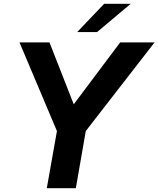

<svg xmlns="http://www.w3.org/2000/svg" viewBox="-20 -985 829 1005"><path d="M377 0H225L278 -299L82 -763H239L366 -439L609 -763H789L429 -299ZM488 -817H384L525 -965H664Z"/></svg>

Font: Open Sauce One
Style: Bold Italic
Weight: 700
Italic angle: -10°
Designer: Alfredo Marco Pradil
Foundry: Creative Sauce Fz LLC
Version: Version 1.477